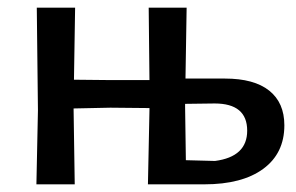

<svg xmlns="http://www.w3.org/2000/svg" viewBox="-20 -481 772 501"><path d="M75 0 79 -193 76 -461H176L173 -273L272 -272H370L368 -461H467L464 -276H567Q643 -276 682.5 -244.5Q722 -213 722 -154Q722 -81 667 -40.5Q612 0 513 0H366L370 -193V-199L268 -200L172 -198L175 0ZM463 -202 465 -63 541 -61Q625 -72 625 -140Q625 -211 540 -211L463 -210Z"/></svg>

Font: Alegreya Sans Medium
Style: Regular
Weight: 500
Designer: Juan Pablo del Peral
Foundry: Huerta Tipografica
Version: Version 2.007